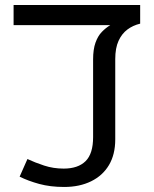

<svg xmlns="http://www.w3.org/2000/svg" viewBox="-20 -735 612 763"><path d="M235 8Q180 8 136 -4Q92 -16 58 -33L89 -103Q119 -89 155.5 -77Q192 -65 233 -65Q290 -65 320 -94.5Q350 -124 350 -190V-499Q350 -539 359.5 -565.5Q369 -592 384.5 -608Q400 -624 418 -635H34V-715H537V-641Q508 -634 486 -617.5Q464 -601 451 -572.5Q438 -544 438 -500V-181Q438 -121 413 -79Q388 -37 342 -14.5Q296 8 235 8Z"/></svg>

Font: guzrati25
Style: Book
Weight: 400
Designer: Jelle Bosma - Monotype Design Team, Universal Thirst
Foundry: Monotype Imaging Inc.
Version: Version 2.106